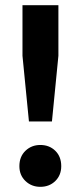

<svg xmlns="http://www.w3.org/2000/svg" viewBox="-20 -710 313 743"><path d="M92 -240 67 -494V-690H206V-494L181 -240ZM136 13Q102 13 78.5 -9.5Q55 -32 55 -67Q55 -104 78.5 -126.5Q102 -149 136 -149Q171 -149 194 -126.5Q217 -104 217 -67Q217 -32 194 -9.5Q171 13 136 13Z"/></svg>

Font: Radio Canada Big SemiBold
Style: Regular
Weight: 600
Designer: Étienne Aubert Bonn
Foundry: Coppers and Brasses
Version: Version 1.001